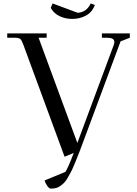

<svg xmlns="http://www.w3.org/2000/svg" viewBox="-20 -896 793 1115"><path d="M22 -676.8V-702.1H251V-676.8H204.1L429.2 -65.9L641.1 -636.2Q644 -645 644 -652.8Q644 -676.8 602.1 -676.8H571.8V-702.1H733.9V-676.8L680.2 -655.8L473.1 -99.1Q454.6 -48.8 443.4 -19.5Q432.1 9.8 418 44.4Q403.8 79.1 394.8 97.2Q385.7 115.2 373.5 136Q361.3 156.7 351.6 166.3Q341.8 175.8 329.3 184.6Q316.9 193.4 304 196.3Q291 199.2 274.9 199.2Q265.6 199.2 254.6 183.8Q243.7 168.5 238.8 151.9L359.9 102.1Q377.4 74.2 408.2 -7.8L355 14.2L115.2 -637.2Q106.4 -662.1 97.9 -669.4Q89.4 -676.8 65.9 -676.8ZM274.9 -850.1 285.2 -876 431.2 -821.8Q482.9 -824.7 506.8 -876L530.8 -867.2Q515.6 -825.2 479.5 -805.7Q443.4 -786.1 398.9 -786.1Q360.4 -786.1 326.7 -801.8Q293 -817.4 274.9 -850.1Z"/></svg>

Font: Dihjauti S
Style: Bold
Weight: 700
Designer: T. Christopher White
Version: Version 3.0.0